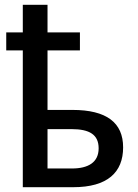

<svg xmlns="http://www.w3.org/2000/svg" viewBox="-20 -780 575 800"><path d="M178 -760H75V-645H6V-570H75V0H285C428 0 493 -62 493 -166C493 -269 424 -322 282 -322H178V-570H313V-645H178ZM278 -242C353 -242 391 -219 391 -162C391 -103 347 -78 280 -78H178V-242Z"/></svg>

Font: Noto Sans SemiCondensed Medium
Style: Regular
Weight: 500
Width: 4
Designer: Monotype Design Team
Foundry: Monotype Imaging Inc.
Version: Version 2.013